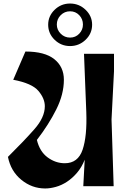

<svg xmlns="http://www.w3.org/2000/svg" viewBox="-20 -1055 725 1088"><path d="M25 -166Q116 -256 175 -323Q234 -390 234 -453Q234 -497 197.5 -540Q161 -583 55 -603L124 -763Q234 -763 288 -719.5Q342 -676 342 -603Q342 -521 299 -435Q256 -349 189 -262Q205 -196 250 -163Q295 -130 347 -130Q422 -130 448 -206.5Q474 -283 469 -420L456 -750H626V-651L612 -378L624 0H452L460 -150Q443 -107 416.5 -76Q390 -45 359.5 -25Q329 -5 296.5 4Q264 13 236 13Q161 13 101 -36Q41 -85 25 -166ZM377 -794Q326 -794 289.5 -829.5Q253 -865 253 -915Q253 -964 289.5 -999.5Q326 -1035 377 -1035Q428 -1035 465 -999.5Q502 -964 502 -915Q502 -865 465 -829.5Q428 -794 377 -794ZM377 -842Q408 -842 429 -864Q450 -886 450 -916Q450 -947 429 -969Q408 -991 377 -991Q346 -991 324 -969Q302 -947 302 -916Q302 -886 324 -864Q346 -842 377 -842Z"/></svg>

Font: Trickster
Style: Regular
Weight: 400
Designer: Jean-Baptiste Morizot
Foundry: Jean-Baptiste Morizot
Version: Version 2.000;PS 2.0;hotconv 1.0.88;makeotf.lib2.5.647800